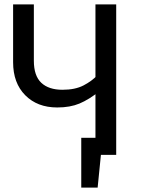

<svg xmlns="http://www.w3.org/2000/svg" viewBox="-20 -709 652 879"><path d="M352 150V-78H481V0H442L427 150ZM40 -689H135V-431Q135 -362 169 -330Q203 -298 266 -298Q324 -298 362.5 -318Q401 -338 426 -365L436 -292Q387 -253 344 -235Q301 -217 242 -217Q151 -217 95.5 -273Q40 -329 40 -424ZM417 -689H512V0H417Z"/></svg>

Font: Fira Sans Variable
Style: Regular
Weight: 400
Designer: Carrois Corporate & Edenspiekermann AG
Foundry: Carrois Corporate GbR & Edenspiekermann AG
Version: Version 4.202